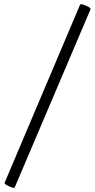

<svg xmlns="http://www.w3.org/2000/svg" viewBox="-20 -742 452 912"><path d="M50 148Q48 152 35.5 148Q23 144 11.5 137Q0 130 2 126L360 -719Q362 -724 375 -720Q388 -716 400 -709.5Q412 -703 410 -698Z"/></svg>

Font: Junicode
Style: Regular
Weight: 400
Designer: Peter S. Baker
Version: Version 2.100; ttfautohint (v1.8.4)